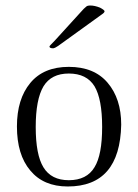

<svg xmlns="http://www.w3.org/2000/svg" viewBox="-20 -673 505 703"><path d="M42 -210Q42 -310.1 90.8 -369.1Q139.6 -428.2 231.9 -428.2Q324.7 -428.2 374 -370.1Q423.8 -311.5 423.8 -216.8Q419.4 9.8 228 9.8Q139.2 9.8 90.8 -48.8Q42 -106.4 42 -210ZM110.8 -208Q110.8 -106 139.2 -60.1Q168 -13.2 231.9 -13.2Q297.9 -13.2 326.2 -61Q354 -106 354 -208Q354 -310.1 326.2 -356.9Q297.4 -403.8 231.9 -403.8Q168 -403.8 139.2 -356.9Q110.8 -309.1 110.8 -208ZM362.8 -631.8Q362.8 -627 354 -621.1L192.9 -504.9Q182.6 -497.6 174.8 -496.1Q161.1 -496.1 161.1 -502.9Q161.1 -504.9 180.2 -523.9L274.9 -627.9Q288.1 -643.1 295.9 -648.9Q299.8 -652.8 311 -652.8Q326.7 -652.8 346.2 -645Q362.8 -636.2 362.8 -631.8Z"/></svg>

Font: Unna Light
Style: Regular
Weight: 300
Designer: Jorge de Buen Unna
Foundry: Omnibus-Type
Version: Version 2.007;PS 002.007;hotconv 1.0.88;makeotf.lib2.5.64775